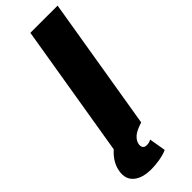

<svg xmlns="http://www.w3.org/2000/svg" viewBox="-362 -753 986 986"><g transform="rotate(-45 130.5 -260.5)"><path d="M319.3 -727.5 198.7 0H1L121.6 -727.5ZM67.4 207.5Q1 207.5 -32.7 178.5Q-66.4 149.4 -57.6 97.7Q-52.2 64 -31.7 34.9Q-11.2 5.9 16.1 -13.2L199.2 0Q153.3 14.2 133.8 31.7Q114.3 49.3 110.8 70.3Q108.4 85.9 115 94.7Q121.6 103.5 137.2 103.5Q145 103.5 153.3 101.3Q161.6 99.1 168.9 95.2L184.1 185.5Q162.1 195.8 129.2 201.7Q96.2 207.5 67.4 207.5Z"/></g></svg>

Font: Inter 16pt Black
Style: Italic
Weight: 900
Italic angle: -9.3988°
Version: Version 4.001;git-66647c0bb